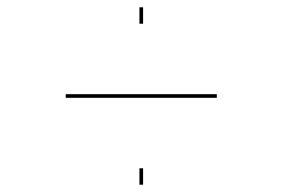

<svg xmlns="http://www.w3.org/2000/svg" viewBox="-20 -623 774 526"><path d="M362 -558V-603H372V-558ZM160 -355V-365H574V-355ZM362 -117V-162H372V-117Z"/></svg>

Font: Bungee Hairline
Style: Regular
Weight: 400
Designer: David Jonathan Ross
Foundry: David Jonathan Ross
Version: Version 1.000;PS 1.0;hotconv 1.0.72;makeotf.lib2.5.5900